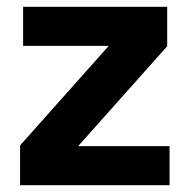

<svg xmlns="http://www.w3.org/2000/svg" viewBox="-20 -545 558 565"><path d="M39 0V-117L300 -410H48V-525H472V-409L210 -115H479V0Z"/></svg>

Font: IBM Plex Sans Arabic
Style: Bold
Weight: 700
Designer: Mike Abbink, Paul van der Laan, Pieter van Rosmalen, Wael Morcos, Khajak Apelian
Foundry: Bold Monday
Version: Version 1.2